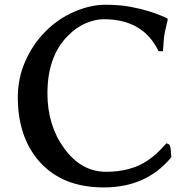

<svg xmlns="http://www.w3.org/2000/svg" viewBox="-20 -778 817 816"><path d="M55.7 -365.2Q55.7 -445.3 87.4 -517.6Q119.1 -589.8 172.9 -644Q226.6 -698.2 295.4 -728Q364.3 -757.8 426.8 -757.8Q489.3 -757.8 535.2 -749Q615.2 -733.4 670.9 -709L690.4 -700.2L692.4 -698.2V-692.4Q678.7 -637.7 676.8 -615.7Q674.8 -593.8 672.9 -565.4V-560.5H654.3L652.3 -563.5Q586.9 -696.3 420.9 -696.3Q385.7 -696.3 344.7 -679.2Q303.7 -662.1 267.6 -625Q181.6 -538.1 181.6 -380.9Q181.6 -245.1 252.9 -147.5Q325.2 -47.9 430.7 -47.9Q536.1 -47.9 607.4 -95.7Q646.5 -122.1 685.5 -167L688.5 -168.9L700.2 -163.1Q705.1 -153.3 706.1 -137.2Q707 -121.1 708 -111.3V-110.4L707 -108.4Q601.6 18.6 420.9 18.6Q242.2 18.6 144.5 -94.7Q55.7 -198.2 55.7 -365.2Z"/></svg>

Font: GenEi LateGo v2
Style: Medium
Weight: 500
Designer: o_tamon (Modified)
Foundry: o_tamon / Adobe Systems Incorporated / FONT 910 / Philipp H. Poll
Version: Version 2.1;Original Version 1.004